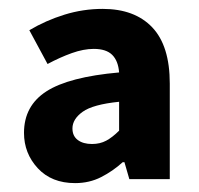

<svg xmlns="http://www.w3.org/2000/svg" viewBox="-20 -832 448 432"><path d="M149 -420Q96 -420 65 -453.5Q34 -487 34 -533Q34 -594 84.5 -626.5Q135 -659 248 -669Q246 -695 232.5 -708.5Q219 -722 191 -722Q168 -722 141.5 -712.5Q115 -703 87 -688L46 -764Q83 -786 125 -799Q167 -812 211 -812Q283 -812 322.5 -770.5Q362 -729 362 -644V-429H271L260 -467H256Q234 -447 207.5 -433.5Q181 -420 149 -420ZM187 -508Q205 -508 219 -515.5Q233 -523 248 -538V-603Q189 -597 166 -580.5Q143 -564 143 -543Q143 -526 155 -517Q167 -508 187 -508Z"/></svg>

Font: Noto Sans KR ExtraBold
Style: Regular
Weight: 800
Designer: Ryoko NISHIZUKA  (kana, bopomofo & ideographs); Paul D. Hunt (Latin, Greek & Cyrillic); Sandoll Communications , Soo-you
Foundry: Adobe
Version: Version 2.004-H2;hotconv 1.0.118;makeotfexe 2.5.65603